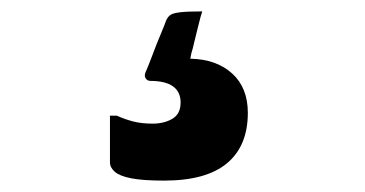

<svg xmlns="http://www.w3.org/2000/svg" viewBox="-20 -71 640 337"><path d="M335 -51Q332 -42 329.5 -31.5Q327 -21 324.5 -11.5Q322 -2 320 7Q318 16 316 22L314 32Q360 33 387.5 58Q415 83 415 127Q415 185 378.5 215.5Q342 246 268 246Q231 246 210.5 242Q190 238 181.5 230.5Q173 223 173 214Q173 199 173 184.5Q173 170 173 156.5Q173 143 173 132H185Q198 138 213 142Q228 146 248 146Q268 146 282.5 137.5Q297 129 297 109Q297 90 283.5 80.5Q270 71 244 71Q239 71 236 67Q233 63 235 57Q241 43 245.5 31Q250 19 254.5 7.5Q259 -4 263.5 -14.5Q268 -25 272 -36Q275 -42 279.5 -45Q284 -48 296.5 -49.5Q309 -51 335 -51Z"/></svg>

Font: Recursive
Style: Bold
Weight: 700
Version: Version 1.085